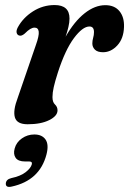

<svg xmlns="http://www.w3.org/2000/svg" viewBox="-20 -482 512 761"><path d="M57 -341Q49 -342.5 46.2 -351.2Q43.5 -360 50.5 -373.5Q71 -411.5 110.5 -436.8Q150 -462 196.5 -462Q255.5 -462 255.5 -408.5Q255.5 -393.5 251.2 -375.2Q247 -357 240 -336.5Q274.5 -397 315.2 -429.2Q356 -461.5 397.5 -461.5Q434 -461.5 453.5 -437.8Q473 -414 471.5 -375Q470 -329 445 -302Q420 -275 388.5 -275Q366.5 -275 356.2 -285.2Q346 -295.5 346 -309.5Q346 -321 349.2 -332Q352.5 -343 352.5 -355Q352.5 -377 334.5 -377Q307.5 -377 273 -330.8Q238.5 -284.5 209.5 -195Q198 -159 193 -136.8Q188 -114.5 188 -97Q188 -77 198 -67.8Q208 -58.5 208 -44.5Q208 -22.5 175.2 -6Q142.5 10.5 89.5 10.5Q47 10.5 39 -16.8Q31 -44 50.5 -95L122 -303Q135.5 -340.5 133.5 -356.5Q131.5 -372.5 117 -372.5Q109 -372.5 100 -367.2Q91 -362 77.5 -348.5Q65.5 -338.5 57 -341ZM79.5 158Q52 158 42 143.5Q32 129 38 107Q44.5 82 66.8 66.5Q89 51 116 51Q146.5 51 160.5 71Q174.5 91 164 131Q137 233.5 26.5 257.5Q2.5 263 3 245.5Q4 229 24.5 224Q62 216 82 200.2Q102 184.5 106 169.5Q109 158 96 158Z"/></svg>

Font: Fraunces 72pt S050 SemiBold
Style: Italic
Weight: 600
Italic angle: -16°
Version: Version 1.000; ttfautohint (v1.8.3)